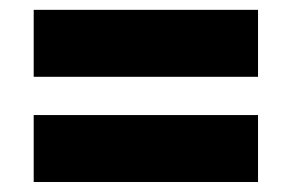

<svg xmlns="http://www.w3.org/2000/svg" viewBox="-20 -523 596 392"><path d="M48.8 -288.1V-151.4H506.8V-288.1ZM48.8 -502.9V-366.2H506.8V-502.9Z"/></svg>

Font: Estedad Black
Style: Regular
Weight: 900
Designer: Amin Abedi
Version: Version 7.3